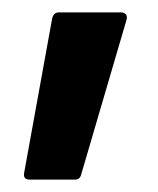

<svg xmlns="http://www.w3.org/2000/svg" viewBox="-20 -151 255 310"><path d="M28 139Q17 139 19 128L64 -120Q66 -131 75 -131H175Q181 -131 183.5 -127.5Q186 -124 184 -118L111 131Q109 139 101 139Z"/></svg>

Font: Sofia Sans Extra Condensed
Style: Bold
Weight: 700
Designer: Botio Nikoltchev, Ani Petrova
Foundry: lettersoup
Version: Version 4.101